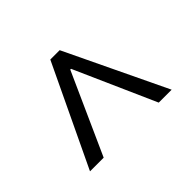

<svg xmlns="http://www.w3.org/2000/svg" viewBox="-108 -694 725 725"><g transform="rotate(45 254.5 -332.0)"><path d="M440 -114.5 35.5 -307V-357L440 -550.5V-481.5L115.5 -337.5V-333.5L440 -187.5Z"/></g></svg>

Font: Libre Caslon Text Medium
Style: Regular
Weight: 500
Designer: Pablo Impallari, Rodrigo Fuenzalida, Katja Schimmel
Foundry: Pablo Impallari, Rodrigo Fuenzalida
Version: Version 2.000